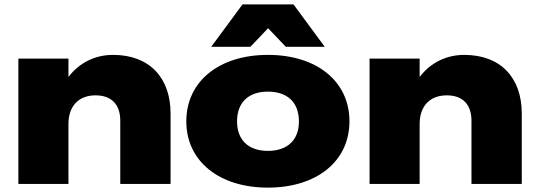

<svg xmlns="http://www.w3.org/2000/svg" viewBox="-20 -841 2451 878"><path d="M497 -590C417 -590 344 -556 293 -489V-573H64V0H293V-274C293 -356 340 -405 417 -405C489 -405 530 -364 530 -289V0H760V-322C760 -485 664 -590 497 -590Z M1205 17C1429 17 1578 -104 1578 -286C1578 -469 1429 -590 1205 -590C982 -590 832 -469 832 -286C832 -104 982 17 1205 17ZM946 -627H1125L1206 -712L1287 -627H1465L1322 -821H1089ZM1205 -151C1116 -151 1064 -201 1064 -286C1064 -372 1116 -422 1205 -422C1295 -422 1347 -372 1347 -286C1347 -201 1295 -151 1205 -151Z M2103 -590C2023 -590 1950 -556 1899 -489V-573H1670V0H1899V-274C1899 -356 1946 -405 2023 -405C2095 -405 2136 -364 2136 -289V0H2366V-322C2366 -485 2270 -590 2103 -590Z"/></svg>

Font: Bounded ExtBd
Style: Regular
Weight: 800
Designer: Vlad Churkin
Version: Version 3.0